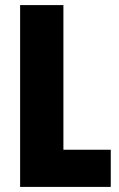

<svg xmlns="http://www.w3.org/2000/svg" viewBox="-20 -734 468 754"><path d="M59 0V-714H229V-146H415V0Z"/></svg>

Font: Noto Sans Lao UI ExtCond Blk
Style: Regular
Weight: 900
Width: 2
Designer: Monotype Design Team
Foundry: Monotype Imaging Inc.
Version: Version 2.000; ttfautohint (v1.8.4.7-5d5b)